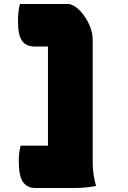

<svg xmlns="http://www.w3.org/2000/svg" viewBox="-20 -780 640 961"><path d="M80 -760H318Q339 -760 361 -743.5Q383 -727 402 -700Q421 -673 432.5 -642Q444 -611 444 -581V35Q444 66 448.5 94.5Q453 123 461 151Q432 156 406.5 158.5Q381 161 349 161H158Q116 161 95 131Q74 101 74 26Q74 3 76 -13Q78 -29 83 -51H220V-547H156Q110 -547 90 -576Q70 -605 70 -672Q70 -698 72.5 -720.5Q75 -743 80 -760Z"/></svg>

Font: Recursive Mn Csl St XBk
Style: Regular
Weight: 1000
Monospace: yes
Version: Version 1.079;hotconv 1.0.112;makeotfexe 2.5.65598; ttfautoh